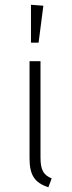

<svg xmlns="http://www.w3.org/2000/svg" viewBox="-20 -779 303 806"><path d="M110 -759V-600H142L162 -755ZM150 -522H104V-115C104 -44 125 -12 183 7L197 -30C164 -44 150 -63 150 -118Z"/></svg>

Font: Fira Sans ExtraLight
Style: Regular
Weight: 200
Designer: bBox Type GmbH & Carrois Corporate GbR & Edenspiekermann AG
Foundry: bBox Type GmbH & Carrois Corporate GbR & Edenspiekermann AG
Version: Version 4.300;PS 004.300;hotconv 1.0.88;makeotf.lib2.5.64775